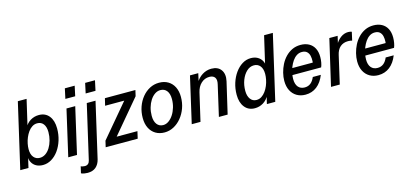

<svg xmlns="http://www.w3.org/2000/svg" viewBox="-73 -1282 4400 2056"><g transform="rotate(-15 2126.5 -254.0)"><path d="M257 10Q215 10 183.5 -7Q152 -24 135 -55.5Q118 -87 120 -129L127 -130L97 0H6L172 -720H269L198 -414L190 -419Q214 -468 256.5 -493.5Q299 -519 350 -519Q422 -519 462.5 -468Q503 -417 503 -330Q503 -262 484 -200.5Q465 -139 431 -91.5Q397 -44 352 -17Q307 10 257 10ZM244 -73Q278 -73 307 -92.5Q336 -112 357.5 -146.5Q379 -181 391 -225Q403 -269 403 -316Q403 -374 378.5 -406Q354 -438 310 -438Q280 -438 254.5 -422Q229 -406 209.5 -379Q190 -352 176.5 -319.5Q163 -287 156.5 -254Q150 -221 150 -193Q150 -135 176 -104Q202 -73 244 -73Z M538 0 655 -510H752L635 0ZM670 -612 694 -723H803L779 -612Z M697 215Q684 215 662.5 212Q641 209 625 201L642 127Q648 131 660.5 134Q673 137 686 137Q709 137 723 124.5Q737 112 742 89L880 -510H977L836 103Q823 156 788.5 185.5Q754 215 697 215ZM895 -612 919 -723H1028L1004 -612Z M953 0 969 -69 1302 -464 1327 -431H1062L1081 -510H1419L1404 -445L1069 -47L1045 -79H1326L1308 0Z M1605 10Q1549 10 1506.5 -15.5Q1464 -41 1440.5 -88Q1417 -135 1417 -200Q1417 -265 1437.5 -323Q1458 -381 1494.5 -425.5Q1531 -470 1579 -495Q1627 -520 1683 -520Q1740 -520 1782.5 -494.5Q1825 -469 1848 -422.5Q1871 -376 1871 -313Q1871 -247 1850 -189Q1829 -131 1792 -86Q1755 -41 1707 -15.5Q1659 10 1605 10ZM1611 -70Q1643 -70 1672 -90.5Q1701 -111 1723.5 -145.5Q1746 -180 1759 -224Q1772 -268 1772 -316Q1772 -375 1746.5 -407.5Q1721 -440 1676 -440Q1643 -440 1614 -420Q1585 -400 1563 -366Q1541 -332 1528.5 -288.5Q1516 -245 1516 -197Q1516 -137 1541.5 -103.5Q1567 -70 1611 -70Z M1907 0 2024 -510H2116L2092 -402H2097L2004 0ZM2208 0 2286 -340Q2298 -389 2280 -415Q2262 -441 2219 -441Q2167 -441 2128 -405Q2089 -369 2075 -307L2085 -407Q2114 -461 2161 -490.5Q2208 -520 2262 -520Q2335 -520 2369 -472.5Q2403 -425 2386 -348L2305 0Z M2740 0 2763 -97 2766 -90Q2742 -42 2699.5 -16Q2657 10 2606 10Q2535 10 2494 -41.5Q2453 -93 2453 -179Q2453 -248 2472.5 -309Q2492 -370 2526 -417.5Q2560 -465 2604.5 -492.5Q2649 -520 2700 -520Q2742 -520 2773.5 -502.5Q2805 -485 2822 -454Q2839 -423 2837 -381L2823 -379L2902 -720H2999L2833 0ZM2646 -71Q2677 -71 2702 -87.5Q2727 -104 2746.5 -130.5Q2766 -157 2779.5 -189.5Q2793 -222 2799.5 -255.5Q2806 -289 2806 -317Q2806 -375 2780.5 -406Q2755 -437 2712 -437Q2667 -437 2631 -403Q2595 -369 2574 -314.5Q2553 -260 2553 -196Q2553 -139 2578 -105Q2603 -71 2646 -71Z M3168 10Q3113 10 3071.5 -14.5Q3030 -39 3007 -84Q2984 -129 2984 -191Q2984 -234 2995.5 -280Q3007 -326 3028.5 -368.5Q3050 -411 3082.5 -445Q3115 -479 3157 -499Q3199 -519 3251 -519Q3303 -519 3342 -498Q3381 -477 3402 -437Q3423 -397 3423 -340Q3423 -309 3417.5 -279Q3412 -249 3403 -229H3052L3067 -302H3356L3322 -255Q3329 -284 3331 -316.5Q3333 -349 3326.5 -377.5Q3320 -406 3300.5 -424Q3281 -442 3245 -442Q3213 -442 3186.5 -424.5Q3160 -407 3140.5 -378.5Q3121 -350 3107.5 -316Q3094 -282 3087.5 -248Q3081 -214 3081 -186Q3081 -128 3107 -97.5Q3133 -67 3179 -67Q3217 -67 3244.5 -88.5Q3272 -110 3290 -153H3379Q3348 -74 3294 -32Q3240 10 3168 10Z M3451 0 3569 -510H3661L3634 -391H3638L3548 0ZM3618 -305 3626 -405Q3655 -461 3694.5 -490.5Q3734 -520 3780 -520Q3792 -520 3802 -518Q3812 -516 3819 -513L3798 -420Q3791 -423 3777.5 -424.5Q3764 -426 3753 -426Q3701 -426 3666 -396Q3631 -366 3618 -305Z M3976 10Q3921 10 3879.5 -14.5Q3838 -39 3815 -84Q3792 -129 3792 -191Q3792 -234 3803.5 -280Q3815 -326 3836.5 -368.5Q3858 -411 3890.5 -445Q3923 -479 3965 -499Q4007 -519 4059 -519Q4111 -519 4150 -498Q4189 -477 4210 -437Q4231 -397 4231 -340Q4231 -309 4225.5 -279Q4220 -249 4211 -229H3860L3875 -302H4164L4130 -255Q4137 -284 4139 -316.5Q4141 -349 4134.5 -377.5Q4128 -406 4108.5 -424Q4089 -442 4053 -442Q4021 -442 3994.5 -424.5Q3968 -407 3948.5 -378.5Q3929 -350 3915.5 -316Q3902 -282 3895.5 -248Q3889 -214 3889 -186Q3889 -128 3915 -97.5Q3941 -67 3987 -67Q4025 -67 4052.5 -88.5Q4080 -110 4098 -153H4187Q4156 -74 4102 -32Q4048 10 3976 10Z"/></g></svg>

Font: Instrument Sans SemiCondensed Medium
Style: Italic
Weight: 500
Width: 4
Italic angle: -13°
Designer: Rodrigo Fuenzalida
Foundry: fragTYPE
Version: Version 1.000;gftools[0.9.28]